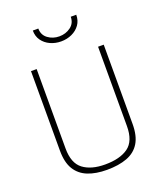

<svg xmlns="http://www.w3.org/2000/svg" viewBox="-166 -1031 970 1146"><g transform="rotate(-20 319.0 -457.5)"><path d="M314 9Q244 9 193.5 -11Q143 -31 115.5 -75.5Q88 -120 88 -196V-700H124V-196Q124 -102 175 -63.5Q226 -25 314 -25Q409 -25 461.5 -63Q514 -101 514 -196V-700H550V-196Q550 -121 522.5 -76Q495 -31 442 -11Q389 9 314 9ZM319 -805Q282 -805 250.5 -819.5Q219 -834 200 -860.5Q181 -887 181 -924H216Q216 -883 247 -860Q278 -837 319 -837Q360 -837 391 -860Q422 -883 422 -924H457Q457 -887 438 -860.5Q419 -834 387.5 -819.5Q356 -805 319 -805Z"/></g></svg>

Font: TitilliumWeb ExtraLight
Style: Regular
Weight: 400
Designer: Mohamed Gaber, Accademia di Belle Arti di Urbino and others
Foundry: Kief Type Foundry, Accademia di Belle Arti di Urbino and others
Version: Version 3.000; ttfautohint (v1.8.2)